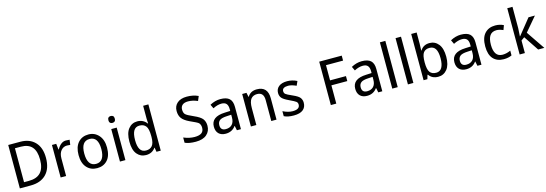

<svg xmlns="http://www.w3.org/2000/svg" viewBox="25 -1904 8689 3054"><g transform="rotate(-15 4369.0 -377.0)"><path d="M97.7 0V-714.8H296.9Q449.2 -714.8 537.1 -623Q625 -531.2 625 -363.3Q625 -187.5 533.2 -93.8Q441.4 0 277.3 0ZM187.5 -636.7V-78.1H265.6Q398.4 -78.1 462.9 -148.4Q527.3 -218.8 527.3 -359.4Q527.3 -500 466.8 -568.4Q406.2 -636.7 285.2 -636.7Z M1062.5 -543 1050.8 -460.9Q1019.5 -464.8 996.1 -464.8Q937.5 -464.8 898.4 -418Q859.4 -371.1 859.4 -289.1V0H769.5V-535.2H839.8L851.6 -437.5H855.5Q918 -546.9 1000 -546.9Q1035.2 -546.9 1062.5 -543Z M1136.7 -269.5Q1136.7 -402.3 1201.2 -474.6Q1265.6 -546.9 1371.1 -546.9Q1472.7 -546.9 1539.1 -472.7Q1605.5 -398.4 1605.5 -269.5Q1605.5 -132.8 1541 -62.5Q1476.6 7.8 1371.1 7.8Q1265.6 7.8 1201.2 -64.5Q1136.7 -136.7 1136.7 -269.5ZM1511.7 -269.5Q1511.7 -371.1 1476.6 -421.9Q1441.4 -472.7 1371.1 -472.7Q1300.8 -472.7 1265.6 -421.9Q1230.5 -371.1 1230.5 -269.5Q1230.5 -168 1265.6 -115.2Q1300.8 -62.5 1371.1 -62.5Q1441.4 -62.5 1476.6 -115.2Q1511.7 -168 1511.7 -269.5Z M1843.8 -679.7Q1843.8 -652.3 1830.1 -638.7Q1816.4 -625 1789.1 -625Q1765.6 -625 1752 -638.7Q1738.3 -652.3 1738.3 -679.7Q1738.3 -710.9 1752 -724.6Q1765.6 -738.3 1789.1 -738.3Q1816.4 -738.3 1830.1 -724.6Q1843.8 -710.9 1843.8 -679.7ZM1835.9 0H1746.1V-535.2H1835.9Z M2335.9 -70.3H2332Q2277.3 7.8 2175.8 7.8Q2085.9 7.8 2029.3 -60.5Q1972.7 -128.9 1972.7 -265.6Q1972.7 -406.2 2029.3 -476.6Q2085.9 -546.9 2175.8 -546.9Q2273.4 -546.9 2332 -468.8H2335.9L2332 -546.9V-761.7H2418V0H2347.7ZM2332 -246.1V-265.6Q2332 -382.8 2296.9 -427.7Q2261.7 -472.7 2191.4 -472.7Q2128.9 -472.7 2097.7 -421.9Q2066.4 -371.1 2066.4 -265.6Q2066.4 -164.1 2097.7 -113.3Q2128.9 -62.5 2195.3 -62.5Q2261.7 -62.5 2296.9 -105.5Q2332 -148.4 2332 -246.1Z M2816.4 -23.4V-109.4Q2910.2 -70.3 2996.1 -70.3Q3074.2 -70.3 3111.3 -97.7Q3148.4 -125 3148.4 -183.6Q3148.4 -230.5 3121.1 -261.7Q3101.6 -281.2 2976.6 -335.9Q2894.5 -375 2859.4 -421.9Q2824.2 -468.8 2824.2 -543Q2824.2 -625 2880.9 -673.8Q2937.5 -722.7 3039.1 -722.7Q3144.5 -722.7 3226.6 -683.6L3195.3 -609.4Q3113.3 -644.5 3039.1 -644.5Q2976.6 -644.5 2945.3 -617.2Q2914.1 -589.8 2914.1 -543Q2914.1 -488.3 2939.5 -462.9Q2964.8 -437.5 3068.4 -392.6Q3171.9 -347.7 3205.1 -302.7Q3238.3 -257.8 3238.3 -191.4Q3238.3 -101.6 3175.8 -46.9Q3113.3 7.8 2996.1 7.8Q2882.8 7.8 2816.4 -23.4Z M3671.9 0 3656.2 -74.2H3652.3Q3593.8 7.8 3488.3 7.8Q3414.1 7.8 3373 -33.2Q3332 -74.2 3332 -148.4Q3332 -312.5 3558.6 -320.3L3648.4 -324.2V-355.5Q3648.4 -414.1 3623 -443.4Q3597.7 -472.7 3543 -472.7Q3476.6 -472.7 3402.3 -433.6L3371.1 -500Q3457 -546.9 3543 -546.9Q3644.5 -546.9 3691.4 -503.9Q3738.3 -460.9 3738.3 -367.2V0ZM3648.4 -261.7 3578.1 -257.8Q3488.3 -253.9 3455.1 -226.6Q3421.9 -199.2 3421.9 -148.4Q3421.9 -105.5 3443.4 -84Q3464.8 -62.5 3507.8 -62.5Q3574.2 -62.5 3611.3 -101.6Q3648.4 -140.6 3648.4 -214.8Z M4238.3 0V-343.8Q4238.3 -410.2 4210.9 -441.4Q4183.6 -472.7 4128.9 -472.7Q4062.5 -472.7 4027.3 -427.7Q3992.2 -382.8 3992.2 -277.3V0H3902.3V-535.2H3972.7L3988.3 -464.8H3992.2Q4039.1 -546.9 4144.5 -546.9Q4234.4 -546.9 4279.3 -498Q4324.2 -449.2 4324.2 -351.6V0Z M4449.2 -23.4V-105.5Q4535.2 -62.5 4609.4 -62.5Q4668 -62.5 4697.3 -82Q4726.6 -101.6 4726.6 -140.6Q4726.6 -171.9 4705.1 -189.5Q4683.6 -207 4595.7 -248Q4507.8 -289.1 4482.4 -322.3Q4457 -355.5 4457 -402.3Q4457 -468.8 4505.9 -507.8Q4554.7 -546.9 4644.5 -546.9Q4726.6 -546.9 4804.7 -507.8L4773.4 -437.5Q4695.3 -472.7 4640.6 -472.7Q4593.8 -472.7 4568.4 -457Q4543 -441.4 4543 -410.2Q4543 -378.9 4562.5 -361.3Q4582 -343.8 4671.9 -304.7Q4761.7 -265.6 4787.1 -230.5Q4812.5 -195.3 4812.5 -148.4Q4812.5 -74.2 4761.7 -33.2Q4710.9 7.8 4609.4 7.8Q4507.8 7.8 4449.2 -23.4Z M5308.6 0H5218.8V-714.8H5589.8V-632.8H5308.6V-382.8H5570.3V-300.8H5308.6Z M6000 0 5984.4 -74.2H5980.5Q5921.9 7.8 5816.4 7.8Q5742.2 7.8 5701.2 -33.2Q5660.2 -74.2 5660.2 -148.4Q5660.2 -312.5 5886.7 -320.3L5976.6 -324.2V-355.5Q5976.6 -414.1 5951.2 -443.4Q5925.8 -472.7 5871.1 -472.7Q5804.7 -472.7 5730.5 -433.6L5699.2 -500Q5785.2 -546.9 5871.1 -546.9Q5972.7 -546.9 6019.5 -503.9Q6066.4 -460.9 6066.4 -367.2V0ZM5976.6 -261.7 5906.2 -257.8Q5816.4 -253.9 5783.2 -226.6Q5750 -199.2 5750 -148.4Q5750 -105.5 5771.5 -84Q5793 -62.5 5835.9 -62.5Q5902.3 -62.5 5939.5 -101.6Q5976.6 -140.6 5976.6 -214.8Z M6320.3 0H6230.5V-761.7H6320.3Z M6578.1 0H6488.3V-761.7H6578.1Z M6835.9 -66.4H6828.1L6808.6 0H6746.1V-761.7H6835.9V-578.1Q6835.9 -535.2 6832 -464.8H6835.9Q6886.7 -546.9 6988.3 -546.9Q7078.1 -546.9 7134.8 -476.6Q7191.4 -406.2 7191.4 -269.5Q7191.4 -132.8 7134.8 -62.5Q7078.1 7.8 6988.3 7.8Q6886.7 7.8 6835.9 -66.4ZM6972.7 -62.5Q7035.2 -62.5 7066.4 -115.2Q7097.7 -168 7097.7 -269.5Q7097.7 -371.1 7066.4 -421.9Q7035.2 -472.7 6968.8 -472.7Q6902.3 -472.7 6869.1 -429.7Q6835.9 -386.7 6835.9 -269.5Q6835.9 -152.3 6869.1 -107.4Q6902.3 -62.5 6972.7 -62.5Z M7632.8 0 7617.2 -74.2H7613.3Q7554.7 7.8 7449.2 7.8Q7375 7.8 7334 -33.2Q7293 -74.2 7293 -148.4Q7293 -312.5 7519.5 -320.3L7609.4 -324.2V-355.5Q7609.4 -414.1 7584 -443.4Q7558.6 -472.7 7503.9 -472.7Q7437.5 -472.7 7363.3 -433.6L7332 -500Q7418 -546.9 7503.9 -546.9Q7605.5 -546.9 7652.3 -503.9Q7699.2 -460.9 7699.2 -367.2V0ZM7609.4 -261.7 7539.1 -257.8Q7449.2 -253.9 7416 -226.6Q7382.8 -199.2 7382.8 -148.4Q7382.8 -105.5 7404.3 -84Q7425.8 -62.5 7468.8 -62.5Q7535.2 -62.5 7572.3 -101.6Q7609.4 -140.6 7609.4 -214.8Z M8207 -515.6 8179.7 -441.4Q8117.2 -468.8 8070.3 -468.8Q7996.1 -468.8 7960.9 -418Q7925.8 -367.2 7925.8 -265.6Q7925.8 -168 7960.9 -117.2Q7996.1 -66.4 8066.4 -66.4Q8132.8 -66.4 8199.2 -97.7V-19.5Q8144.5 7.8 8066.4 7.8Q7957 7.8 7894.5 -60.5Q7832 -128.9 7832 -265.6Q7832 -406.2 7896.5 -476.6Q7960.9 -546.9 8070.3 -546.9Q8144.5 -546.9 8207 -515.6Z M8410.2 -277.3 8617.2 -535.2H8722.7L8527.3 -304.7L8734.4 0H8632.8L8468.8 -246.1L8414.1 -207V0H8328.1V-761.7H8414.1V-410.2L8406.2 -277.3Z"/></g></svg>

Font: Droid Sans Fallback
Style: Regular
Weight: 400
Designer: Steve Matteson
Foundry: Ascender Corporation
Version: 3.00 (Khmer version)